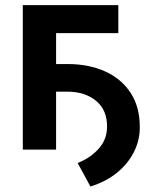

<svg xmlns="http://www.w3.org/2000/svg" viewBox="-20 -565 606 725"><path d="M426.8 -545.5V-440H191.8V-323.2H235.1Q315 -323.2 376.6 -295.5Q438.2 -267.8 473 -214.8Q507.8 -161.9 507.8 -85.9Q508.5 -36.6 486 8.3Q463.4 53.3 421.5 87.4Q379.6 121.4 321.4 139.2L273.1 50.4Q319.6 32.7 351.7 -2.5Q383.9 -37.6 384.2 -85.9Q384.9 -149.5 342.9 -184.1Q300.8 -218.8 235.1 -218.8H191.8V0H66.1V-545.5Z"/></svg>

Font: Inter UI Semi Bold
Style: Regular
Weight: 600
Designer: Rasmus Andersson
Foundry: rsms
Version: 3.2;8d6f07862